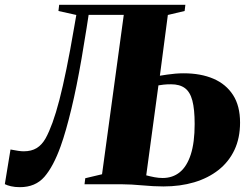

<svg xmlns="http://www.w3.org/2000/svg" viewBox="-40 -763 1040 795"><path d="M42.5 12Q21.5 12 5.5 8.2Q-10.5 4.5 -20 -0.5L3.5 -144Q21.5 -140.5 35 -138.5Q48.5 -136.5 58 -136.5Q90 -136.5 111.8 -149.8Q133.5 -163 149 -190.5Q163.5 -217 177.5 -255.5Q191.5 -294 205.8 -348.8Q220 -403.5 235.2 -478Q250.5 -552.5 267 -649.5L276 -701L202 -717.5L205 -743H727.5L724.5 -717.5L655 -701L622 -449.5Q637 -452 652.8 -454.2Q668.5 -456.5 685.5 -458Q702.5 -459.5 720.5 -459.5Q791.5 -459.5 843.8 -437Q896 -414.5 925 -369.5Q954 -324.5 954 -255.5Q954 -191.5 930.8 -142.2Q907.5 -93 864.8 -59.2Q822 -25.5 764 -8.2Q706 9 636.5 9Q616.5 9 594.2 7.8Q572 6.5 549.2 4.5Q526.5 2.5 505 1.2Q483.5 0 465 0H310L313 -25L382.5 -41.5L472.5 -701.5H327L318.5 -646.5Q308 -580 297.8 -520.8Q287.5 -461.5 277 -409.5Q266.5 -357.5 255.5 -312Q244.5 -266.5 233.5 -227.8Q222.5 -189 211 -157Q181 -73.5 143.8 -30.8Q106.5 12 42.5 12ZM633.5 -26Q675 -26 704.5 -50Q734 -74 750 -123.5Q766 -173 766 -249.5Q766 -310.5 756.5 -346.5Q747 -382.5 725.5 -398.2Q704 -414 668.5 -414Q650 -414 637 -412.5Q624 -411 616 -409.5L565.5 -37Q582.5 -32.5 599.8 -29.2Q617 -26 633.5 -26Z"/></svg>

Font: Merriweather 120pt Black
Style: Italic
Weight: 900
Italic angle: -7.8°
Version: Version 2.101